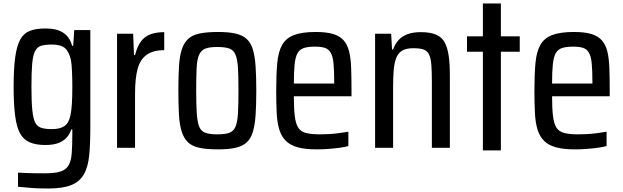

<svg xmlns="http://www.w3.org/2000/svg" viewBox="-20 -791 3568 1099"><path d="M256 288Q227 288 197 287Q167 286 139.5 283Q112 280 83 278V197Q101 198 121.5 199Q142 200 169.5 200.5Q197 201 237 201Q292 201 324 191.5Q356 182 371.5 157Q387 132 390.5 87Q394 42 394 -26V-50H388Q377 -18 356.5 1.5Q336 21 307.5 30Q279 39 239 39Q186 39 150 23.5Q114 8 94.5 -28Q75 -64 66.5 -129.5Q58 -195 58 -294Q58 -397 67 -463Q76 -529 96 -565Q116 -601 151 -614.5Q186 -628 239 -628Q276 -628 306 -620Q336 -612 359 -590Q382 -568 393 -529H399L405 -619H497V-58Q497 33 490.5 99Q484 165 460 207Q436 249 387.5 268.5Q339 288 256 288ZM278 -52Q324 -52 349 -69.5Q374 -87 383 -130Q389 -157 391.5 -197Q394 -237 394 -294Q394 -342 392 -384.5Q390 -427 386 -448Q375 -496 351 -516Q327 -536 278 -536Q239 -536 215.5 -529Q192 -522 180 -497Q168 -472 164 -423.5Q160 -375 160 -294Q160 -210 165 -160.5Q170 -111 182 -88.5Q194 -66 217 -59Q240 -52 278 -52Z M650 55V-598H742L747 -476H753Q766 -527 788 -555.5Q810 -584 843.5 -595.5Q877 -607 920 -607V-504Q858 -504 820.5 -478Q783 -452 768 -398Q753 -344 753 -253V55Z M1228 64Q1163 64 1121.5 55Q1080 46 1056.5 24Q1033 2 1020.5 -36.5Q1008 -75 1004.5 -132.5Q1001 -190 1001 -272Q1001 -354 1004.5 -411.5Q1008 -469 1020.5 -507.5Q1033 -546 1056.5 -568Q1080 -590 1121.5 -599Q1163 -608 1228 -608Q1288 -608 1328 -599Q1368 -590 1392 -568Q1416 -546 1427.5 -507.5Q1439 -469 1443 -411.5Q1447 -354 1447 -272Q1447 -190 1443 -132.5Q1439 -75 1427.5 -36.5Q1416 2 1392 24Q1368 46 1328 55Q1288 64 1228 64ZM1223 -22Q1269 -22 1293 -31Q1317 -40 1328 -65.5Q1339 -91 1342 -140.5Q1345 -190 1345 -272Q1345 -354 1342 -403Q1339 -452 1328 -478Q1317 -504 1293 -513Q1269 -522 1223 -522Q1180 -522 1156 -513Q1132 -504 1120 -478Q1108 -452 1105.5 -402Q1103 -352 1103 -272Q1103 -190 1106.5 -140.5Q1110 -91 1120.5 -65.5Q1131 -40 1155.5 -31Q1180 -22 1223 -22Z M1793 64Q1728 64 1685.5 52.5Q1643 41 1617.5 16.5Q1592 -8 1579.5 -47Q1567 -86 1564 -142Q1561 -198 1561 -271Q1561 -366 1567 -430.5Q1573 -495 1595 -534Q1617 -573 1663 -590.5Q1709 -608 1787 -608Q1848 -608 1886.5 -596.5Q1925 -585 1947 -560Q1969 -535 1978.5 -496Q1988 -457 1990 -401Q1992 -345 1992 -272V-240H1662Q1662 -169 1667.5 -125Q1673 -81 1688 -59Q1703 -37 1733 -29.5Q1763 -22 1813 -22Q1837 -22 1863 -23.5Q1889 -25 1917.5 -28.5Q1946 -32 1974 -37V45Q1953 51 1922.5 55Q1892 59 1859 61.5Q1826 64 1793 64ZM1893 -285V-316Q1893 -387 1889 -428Q1885 -469 1873 -489.5Q1861 -510 1839.5 -517Q1818 -524 1783 -524Q1743 -524 1719 -516Q1695 -508 1683 -486.5Q1671 -465 1666.5 -423.5Q1662 -382 1662 -313H1920Z M2127 55V-598H2219L2224 -508H2230Q2242 -541 2262 -562.5Q2282 -584 2313 -595.5Q2344 -607 2389 -607Q2443 -607 2476.5 -592.5Q2510 -578 2526 -547Q2542 -516 2548.5 -470.5Q2555 -425 2555 -359V55H2452V-324Q2452 -388 2448.5 -425.5Q2445 -463 2434 -482.5Q2423 -502 2402 -508.5Q2381 -515 2345 -515Q2303 -515 2280 -500Q2257 -485 2246.5 -455.5Q2236 -426 2233 -383Q2230 -340 2230 -286V55Z M2744 70V-495H2653V-583H2744V-771H2847V-583H2955V-495H2847V70Z M3271 64Q3206 64 3163.5 52.5Q3121 41 3095.5 16.5Q3070 -8 3057.5 -47Q3045 -86 3042 -142Q3039 -198 3039 -271Q3039 -366 3045 -430.5Q3051 -495 3073 -534Q3095 -573 3141 -590.5Q3187 -608 3265 -608Q3326 -608 3364.5 -596.5Q3403 -585 3425 -560Q3447 -535 3456.5 -496Q3466 -457 3468 -401Q3470 -345 3470 -272V-240H3140Q3140 -169 3145.5 -125Q3151 -81 3166 -59Q3181 -37 3211 -29.5Q3241 -22 3291 -22Q3315 -22 3341 -23.5Q3367 -25 3395.5 -28.5Q3424 -32 3452 -37V45Q3431 51 3400.5 55Q3370 59 3337 61.5Q3304 64 3271 64ZM3371 -285V-316Q3371 -387 3367 -428Q3363 -469 3351 -489.5Q3339 -510 3317.5 -517Q3296 -524 3261 -524Q3221 -524 3197 -516Q3173 -508 3161 -486.5Q3149 -465 3144.5 -423.5Q3140 -382 3140 -313H3398Z"/></svg>

Font: Farlight84_Sys_V01
Style: Regular
Weight: 400
Designer: Ryoko NISHIZUKA  (kana, bopomofo & ideographs); Paul D. Hunt (Latin, Greek & Cyrillic); Sandoll Communications , Soo-you
Foundry: Adobe
Version: Version 2.004;October 29, 2024;FontCreator 14.0.0.2814 64-bi